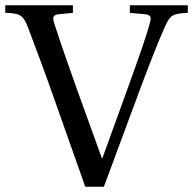

<svg xmlns="http://www.w3.org/2000/svg" viewBox="-38 -712 736 732"><path d="M-18 -663C38 -661 50 -657 70 -604C102 -520 139 -420 174 -320L287 0H358L486 -345C527 -456 567 -558 591 -611C612 -658 624 -660 678 -663V-692H457V-663L512 -658C538 -656 539 -646 534 -627C523 -583 492 -495 456 -395L352 -108L350 -110L257 -367C226 -454 195 -542 169 -622C161 -647 164 -656 188 -658L240 -663V-692H-18Z"/></svg>

Font: Lingua Franca
Style: Regular
Weight: 400
Version: Version 1.19